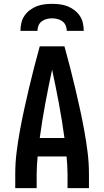

<svg xmlns="http://www.w3.org/2000/svg" viewBox="-20 -975 540 995"><path d="M59 0V-74Q59 -130 66 -186Q73 -242 83 -297Q93 -352 105 -407Q117 -462 130 -517Q143 -572 157 -626.5Q171 -681 186 -735H314Q329 -681 343 -626.5Q357 -572 370 -517Q383 -462 395 -407Q407 -352 417 -297Q427 -242 434 -186Q441 -130 441 -74V0H330V-74Q330 -96 328.5 -118.5Q327 -141 325 -164H175Q173 -141 171.5 -118.5Q170 -96 170 -74V0ZM186 -260H314Q302 -349 285.5 -437.5Q269 -526 250 -614Q231 -526 214.5 -437.5Q198 -349 186 -260ZM86 -815Q86 -835 90.5 -855.5Q95 -876 106.5 -893Q118 -910 134.5 -922.5Q151 -935 170 -942.5Q189 -950 209.5 -952.5Q230 -955 250 -955Q270 -955 290.5 -952.5Q311 -950 330 -942.5Q349 -935 365.5 -922.5Q382 -910 393.5 -893Q405 -876 409.5 -855.5Q414 -835 414 -815H326Q326 -829 320.5 -842.5Q315 -856 303.5 -864.5Q292 -873 278 -876.5Q264 -880 250 -880Q236 -880 222 -876.5Q208 -873 196.5 -864.5Q185 -856 179.5 -842.5Q174 -829 174 -815Z"/></svg>

Font: Iosevka SS08 Regular
Style: Bold
Weight: 700
Monospace: yes
Designer: Belleve Invis
Foundry: Belleve Invis
Version: Version 16.3.4; ttfautohint (v1.8.4)